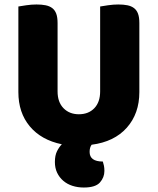

<svg xmlns="http://www.w3.org/2000/svg" viewBox="-20 -635 704 857"><path d="M256 9Q164 -10 113 -71Q62 -132 62 -224V-606Q73 -608 97 -611.5Q121 -615 143 -615Q166 -615 183.5 -611.5Q201 -608 213 -599Q225 -590 231 -574Q237 -558 237 -532V-227Q237 -179 263.5 -152Q290 -125 332 -125Q375 -125 401 -152Q427 -179 427 -227V-606Q438 -608 462 -611.5Q486 -615 508 -615Q531 -615 548.5 -611.5Q566 -608 578 -599Q590 -590 596 -574Q602 -558 602 -532V-224Q602 -128 546 -65Q490 -2 389 11Q380 23 380 43Q380 86 439 86Q442 95 444 105Q446 115 446 128Q446 157 426 179.5Q406 202 354 202Q327 202 303.5 194.5Q280 187 262.5 172Q245 157 235 136Q225 115 225 88Q225 59 234.5 40Q244 21 256 9Z"/></svg>

Font: Baloo Bhaina
Style: Regular
Weight: 400
Designer: Manish Minz, Shuchita Grover and Ek Type
Foundry: Ek Type
Version: Version 1.443;PS 1.000;hotconv 16.6.51;makeotf.lib2.5.65220;